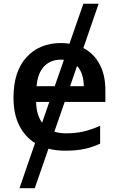

<svg xmlns="http://www.w3.org/2000/svg" viewBox="-20 -775 616 1000"><path d="M297.4 -550.8Q320.3 -550.8 341.8 -547.4L414.1 -755.4H493.7L414.1 -524.9Q468.8 -496.6 498.8 -440.4Q528.8 -384.3 528.8 -305.7V-244.1H316.9L263.2 -89.4Q290 -80.6 323.2 -80.6Q374.5 -80.6 416 -90.3Q457.5 -100.1 501.5 -120.1V-26.9Q460.4 -7.8 418.7 1Q377 9.8 318.4 9.8Q272 9.8 232.4 -0.5L161.1 205.1H81.5L162.6 -29.8Q109.9 -62.5 80.1 -121.8Q50.3 -181.2 50.3 -266.6Q50.3 -402.8 117.9 -476.8Q185.5 -550.8 297.4 -550.8ZM297.4 -464.4Q243.2 -464.4 209.7 -429.2Q176.3 -394 170.4 -326.2H265.1L313 -463.4Q305.2 -464.4 297.4 -464.4ZM416.5 -326.2Q416 -358.9 407.5 -386Q398.9 -413.1 381.3 -431.6L345.2 -326.2ZM168 -244.1Q169.4 -177.2 199.2 -135.7L236.8 -244.1Z"/></svg>

Font: Open Sans SemiBold
Style: Regular
Weight: 600
Designer: Monotype Design Team
Foundry: Monotype Imaging Inc.
Version: Version 3.003; ttfautohint (v1.8.4)